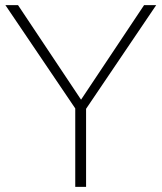

<svg xmlns="http://www.w3.org/2000/svg" viewBox="-20 -725 627 745"><path d="M272 0V-326L283 -288L1 -705H50L302 -327H287L539 -705H586L304 -288L314 -326V0Z"/></svg>

Font: Mulish ExtraLight
Style: Regular
Weight: 200
Designer: Vernon Adams
Foundry: Vernon Adams
Version: Version 3.603